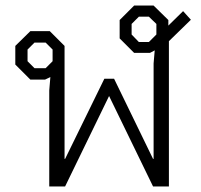

<svg xmlns="http://www.w3.org/2000/svg" viewBox="-20 -670 723 690"><path d="M157 -345 161 -393 142 -384H89L35 -438V-505L89 -558H159L212 -505V-99H214L355 -387H390L530 -99H532V-442L536 -489L519 -480H462L410 -532V-598L462 -650H532L585 -598V-578L638 -630L666 -599L587 -522V0H530L372 -325L214 0H157ZM515 -519 542 -546V-584L515 -610H479L453 -584V-546L479 -519ZM144 -425 169 -450V-492L144 -517H104L79 -492V-450L104 -425Z"/></svg>

Font: Chakra Petch Light
Style: Regular
Weight: 300
Designer: Katatrad Aksorn Co.,Ltd.
Foundry: Cadson Demak Co.,Ltd.
Version: Version 1.000; ttfautohint (v1.6)